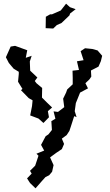

<svg xmlns="http://www.w3.org/2000/svg" viewBox="-20 -754 598 1043"><path d="M229 -663 228 -601 269 -599 289 -618 314 -629 357 -670 361 -681 391 -704 360 -715 339 -734 310 -697 262 -676H252ZM12 -443 28 -412 54 -381 82 -364V-352L78 -310L102 -271L94 -264L136 -221L157 -209L154 -178L144 -127L189 -110L216 -86L246 -117L240 -150L263 -170L233 -199L208 -224L209 -276L178 -302L169 -314L183 -333L144 -370L142 -420L152 -451L120 -440L128 -481L62 -505L38 -501ZM127 215 143 240 173 269 208 229 227 208 247 198 263 179 271 143 252 101 286 76 316 56 328 28 316 -1 342 -20 357 -43 365 -67 383 -123 396 -118 386 -150 392 -194 403 -221 415 -251 458 -274 444 -302 466 -323 476 -338 474 -371 515 -392 528 -422 535 -451 510 -480 481 -488 442 -492 418 -476 434 -427 398 -421 409 -374 374 -370 375 -331V-296L345 -268L339 -251L323 -218L329 -172L295 -146L271 -149L281 -109L259 -96L262 -48L243 -24L228 -14L203 33L220 64L178 81L189 92L171 146L143 174L152 189Z"/></svg>

Font: チョークS
Style: Regular
Weight: 400
Designer: [Stick] Fontworks Inc.
Foundry: [Stick] Fontworks Inc.
Version: Version 1.200;FEAKit 1.0